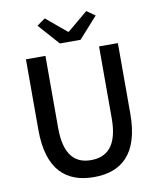

<svg xmlns="http://www.w3.org/2000/svg" viewBox="-101 -1032 936 1125"><g transform="rotate(-10 366.5 -470.0)"><path d="M367 13C530 13 640 -76 640 -316V-736H528V-308C528 -142 460 -88 367 -88C275 -88 209 -142 209 -308V-736H93V-316C93 -76 204 13 367 13ZM305 -793H428L540 -918L490 -953L369 -852H364L243 -953L194 -918Z"/></g></svg>

Font: Kinto Sans Med
Style: Regular
Weight: 500
Designer: Authors: Ryoko NISHIZUKA  (kana & ideographs); Paul D. Hunt (Latin, Greek & Cyrillic); Wenlong ZHANG  (bopomofo); Sandol
Foundry: Adobe Systems Incorporated, ookami Inc.
Version: Version 0.001